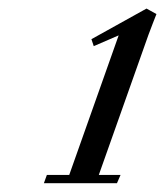

<svg xmlns="http://www.w3.org/2000/svg" viewBox="-20 -677 382 444"><path d="M81.5 -253.4 88.4 -272.5H140.1L254.4 -595.2L196.8 -570.3L191.4 -586.4L318.8 -657.2L341.8 -644.5Q339.4 -638.2 333.5 -623.3Q327.6 -608.4 323.2 -596.2L208.5 -272.5H258.8L250.5 -253.4Z"/></svg>

Font: Elstob 6pt
Style: Italic
Weight: 400
Italic angle: -20°
Designer: Peter S. Baker
Version: Version 1.015